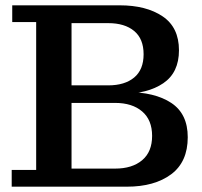

<svg xmlns="http://www.w3.org/2000/svg" viewBox="-20 -702 760 722"><path d="M24 0V-63H116V-619H26V-682H249V0ZM249 0V-68H413Q477 -68 514.5 -99.5Q552 -131 552 -191Q552 -251 514.5 -283Q477 -315 413 -315H249V-356H455Q562 -356 624 -315Q686 -274 686 -186Q686 -93 623.5 -46.5Q561 0 457 0ZM249 -349V-381H387Q449 -381 484.5 -410.5Q520 -440 520 -498Q520 -556 484.5 -585.5Q449 -615 387 -615H249V-682H430Q530 -682 591.5 -640.5Q653 -599 653 -513Q653 -429 594 -389Q535 -349 438 -349Z"/></svg>

Font: Montagu Slab 120pt Medium
Style: Regular
Weight: 500
Designer: Florian Karsten
Foundry: Florian Karsten
Version: Version 1.000